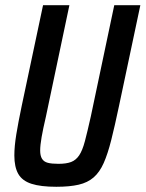

<svg xmlns="http://www.w3.org/2000/svg" viewBox="-20 -708 558 736"><path d="M196 8Q136 8 100.5 -3.5Q65 -15 50 -41.5Q35 -68 35 -112Q35 -147 42.5 -193Q50 -239 63 -301L145 -688H246L156 -261Q145 -214 139.5 -182.5Q134 -151 134 -131Q134 -111 141 -99.5Q148 -88 163 -84Q178 -80 204 -80Q234 -80 252.5 -87Q271 -94 283.5 -112.5Q296 -131 305.5 -167Q315 -203 328 -261L418 -688H518L436 -301Q420 -225 406.5 -171.5Q393 -118 377.5 -83Q362 -48 339 -28Q316 -8 281.5 0Q247 8 196 8Z"/></svg>

Font: Saira Condensed Medium
Style: Italic
Weight: 500
Width: 3
Italic angle: -12°
Designer: Hector Gatti with collaboration of the Omnibus-Type team
Foundry: Omnibus-Type
Version: Version 1.101